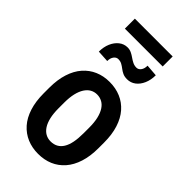

<svg xmlns="http://www.w3.org/2000/svg" viewBox="-268 -950 1036 1036"><g transform="rotate(45 250.0 -432.5)"><path d="M40.5 -242.7V-285.2Q40.5 -346.7 55.7 -394Q70.8 -441.4 98.9 -473.4Q127 -505.4 165 -521.7Q203.1 -538.1 249 -538.1Q295.9 -538.1 334.2 -521.7Q372.6 -505.4 400.6 -473.4Q428.7 -441.4 443.8 -394Q459 -346.7 459 -285.2V-242.7Q459 -181.2 443.8 -133.8Q428.7 -86.4 400.6 -54.4Q372.6 -22.5 334.5 -6.3Q296.4 9.8 250 9.8Q204.1 9.8 165.8 -6.3Q127.4 -22.5 99.1 -54.4Q70.8 -86.4 55.7 -133.8Q40.5 -181.2 40.5 -242.7ZM154.3 -285.2V-242.7Q154.3 -203.1 161.1 -173.6Q168 -144 180.7 -124.5Q193.4 -105 210.9 -95.2Q228.5 -85.4 250 -85.4Q273.9 -85.4 291.7 -95.2Q309.6 -105 321.5 -124.5Q333.5 -144 339.4 -173.6Q345.2 -203.1 345.2 -242.7V-285.2Q345.2 -324.2 338.4 -353.8Q331.5 -383.3 318.8 -403.1Q306.2 -422.9 288.3 -432.6Q270.5 -442.4 249 -442.4Q228 -442.4 210.7 -432.6Q193.4 -422.9 180.7 -403.1Q168 -383.3 161.1 -353.8Q154.3 -324.2 154.3 -285.2ZM331.5 -744.6 399.4 -739.3Q399.4 -703.6 387 -675Q374.5 -646.5 353.3 -630.4Q332 -614.3 304.7 -614.3Q285.2 -614.3 271.2 -620.8Q257.3 -627.4 246.1 -636.2Q234.9 -645 222.9 -651.6Q210.9 -658.2 194.8 -658.2Q180.2 -658.2 169.9 -644.5Q159.7 -630.9 159.7 -608.4L91.8 -612.3Q91.8 -647.9 104 -676.3Q116.2 -704.6 137.5 -721.4Q158.7 -738.3 186 -738.3Q202.1 -738.3 215.8 -731.7Q229.5 -725.1 241.7 -716.3Q253.9 -707.5 267.3 -700.9Q280.8 -694.3 295.9 -694.3Q311 -694.3 321.3 -708Q331.5 -721.7 331.5 -744.6ZM392.1 -875.5V-799.3H103.5V-875.5Z"/></g></svg>

Font: Roboto Condensed Medium
Style: Regular
Weight: 500
Designer: Christian Robertson
Foundry: Google
Version: Version 3.0